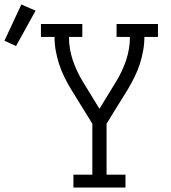

<svg xmlns="http://www.w3.org/2000/svg" viewBox="-147 -843 767 863"><path d="M183 0V-58H268V-287L171 -444Q155 -471 141.5 -498.5Q128 -526 118.5 -555.5Q109 -585 103.5 -615.5Q98 -646 98 -677H37V-735H223V-677H163Q163 -623 180.5 -571.5Q198 -520 226 -475L300 -354L374 -475Q402 -520 419.5 -571.5Q437 -623 437 -677H377V-735H563V-677H502Q502 -646 496.5 -615.5Q491 -585 481.5 -555.5Q472 -526 458.5 -498.5Q445 -471 429 -444L332 -287V-58H417V0ZM-75 -636 -127 -660 -51 -823 13 -795Z"/></svg>

Font: Iosevka Curly Slab LtEx
Style: Regular
Weight: 300
Width: 7
Monospace: yes
Designer: Belleve Invis
Foundry: Belleve Invis
Version: Version 11.1.0; ttfautohint (v1.8.3)